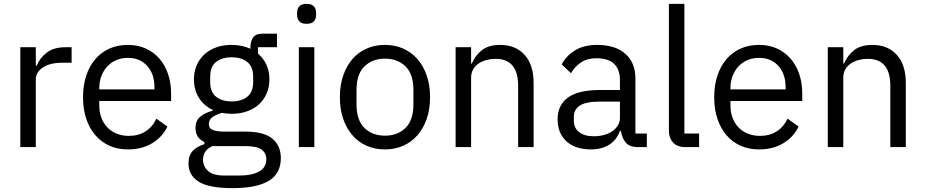

<svg xmlns="http://www.w3.org/2000/svg" viewBox="-20 -760 4780 992"><path d="M85 0V-516H165V-421H170Q184 -458 220 -487Q256 -516 319 -516H350V-436H303Q238 -436 201.5 -411.5Q165 -387 165 -350V0Z M641 12Q588 12 545.5 -7Q503 -26 472.5 -61.5Q442 -97 425.5 -146.5Q409 -196 409 -258Q409 -319 425.5 -369Q442 -419 472.5 -454.5Q503 -490 545.5 -509Q588 -528 641 -528Q693 -528 734 -509Q775 -490 804 -456.5Q833 -423 848.5 -377Q864 -331 864 -276V-238H493V-214Q493 -181 503.5 -152.5Q514 -124 533.5 -103Q553 -82 581.5 -70Q610 -58 646 -58Q695 -58 731.5 -81Q768 -104 788 -147L845 -106Q820 -53 767 -20.5Q714 12 641 12ZM641 -461Q608 -461 581 -449.5Q554 -438 534.5 -417Q515 -396 504 -367.5Q493 -339 493 -305V-298H778V-309Q778 -378 740.5 -419.5Q703 -461 641 -461Z M1431 57Q1431 137 1368.5 174.5Q1306 212 1181 212Q1060 212 1007 179Q954 146 954 85Q954 43 976 19.5Q998 -4 1036 -15V-26Q990 -48 990 -98Q990 -137 1015 -157.5Q1040 -178 1079 -188V-192Q1033 -214 1007.5 -255Q982 -296 982 -350Q982 -389 996 -422Q1010 -455 1035.5 -478.5Q1061 -502 1096.5 -515Q1132 -528 1176 -528Q1231 -528 1274 -508V-517Q1274 -547 1288 -566.5Q1302 -586 1334 -586H1411V-516H1313V-483Q1341 -459 1356.5 -425.5Q1372 -392 1372 -350Q1372 -311 1358 -278Q1344 -245 1318.5 -221.5Q1293 -198 1257 -185Q1221 -172 1177 -172Q1152 -172 1127 -177Q1101 -170 1080 -156.5Q1059 -143 1059 -119Q1059 -96 1081 -88Q1103 -80 1138 -80H1248Q1344 -80 1387.5 -43.5Q1431 -7 1431 57ZM1356 63Q1356 32 1332.5 13.5Q1309 -5 1249 -5H1077Q1029 17 1029 65Q1029 99 1054.5 123Q1080 147 1141 147H1215Q1282 147 1319 126Q1356 105 1356 63ZM1177 -236Q1228 -236 1258 -260.5Q1288 -285 1288 -336V-364Q1288 -415 1258 -439.5Q1228 -464 1177 -464Q1126 -464 1096 -439.5Q1066 -415 1066 -364V-336Q1066 -285 1096 -260.5Q1126 -236 1177 -236Z M1564 -637Q1538 -637 1526.5 -649.5Q1515 -662 1515 -682V-695Q1515 -715 1526.5 -727.5Q1538 -740 1564 -740Q1590 -740 1601.5 -727.5Q1613 -715 1613 -695V-682Q1613 -662 1601.5 -649.5Q1590 -637 1564 -637ZM1524 -516H1604V0H1524Z M1969 12Q1917 12 1874 -7Q1831 -26 1800.5 -61.5Q1770 -97 1753 -146.5Q1736 -196 1736 -258Q1736 -319 1753 -369Q1770 -419 1800.5 -454.5Q1831 -490 1874 -509Q1917 -528 1969 -528Q2021 -528 2063.5 -509Q2106 -490 2137 -454.5Q2168 -419 2185 -369Q2202 -319 2202 -258Q2202 -196 2185 -146.5Q2168 -97 2137 -61.5Q2106 -26 2063.5 -7Q2021 12 1969 12ZM1969 -59Q2034 -59 2075 -99Q2116 -139 2116 -221V-295Q2116 -377 2075 -417Q2034 -457 1969 -457Q1904 -457 1863 -417Q1822 -377 1822 -295V-221Q1822 -139 1863 -99Q1904 -59 1969 -59Z M2334 0V-516H2414V-432H2418Q2437 -476 2471.5 -502Q2506 -528 2564 -528Q2644 -528 2690.5 -476.5Q2737 -425 2737 -331V0H2657V-317Q2657 -456 2540 -456Q2516 -456 2493.5 -450Q2471 -444 2453 -432Q2435 -420 2424.5 -401.5Q2414 -383 2414 -358V0Z M3277 0Q3232 0 3212.5 -24Q3193 -48 3188 -84H3183Q3166 -36 3127 -12Q3088 12 3034 12Q2952 12 2906.5 -30Q2861 -72 2861 -144Q2861 -217 2914.5 -256Q2968 -295 3081 -295H3183V-346Q3183 -401 3153 -430Q3123 -459 3061 -459Q3014 -459 2982.5 -438Q2951 -417 2930 -382L2882 -427Q2903 -469 2949 -498.5Q2995 -528 3065 -528Q3159 -528 3211 -482Q3263 -436 3263 -354V-70H3322V0ZM3047 -56Q3077 -56 3102 -63Q3127 -70 3145 -83Q3163 -96 3173 -113Q3183 -130 3183 -150V-235H3077Q3008 -235 2976.5 -215Q2945 -195 2945 -157V-136Q2945 -98 2972.5 -77Q3000 -56 3047 -56Z M3521 0Q3479 0 3457.5 -23.5Q3436 -47 3436 -83V-740H3516V-70H3592V0Z M3902 12Q3849 12 3806.5 -7Q3764 -26 3733.5 -61.5Q3703 -97 3686.5 -146.5Q3670 -196 3670 -258Q3670 -319 3686.5 -369Q3703 -419 3733.5 -454.5Q3764 -490 3806.5 -509Q3849 -528 3902 -528Q3954 -528 3995 -509Q4036 -490 4065 -456.5Q4094 -423 4109.5 -377Q4125 -331 4125 -276V-238H3754V-214Q3754 -181 3764.5 -152.5Q3775 -124 3794.5 -103Q3814 -82 3842.5 -70Q3871 -58 3907 -58Q3956 -58 3992.5 -81Q4029 -104 4049 -147L4106 -106Q4081 -53 4028 -20.5Q3975 12 3902 12ZM3902 -461Q3869 -461 3842 -449.5Q3815 -438 3795.5 -417Q3776 -396 3765 -367.5Q3754 -339 3754 -305V-298H4039V-309Q4039 -378 4001.5 -419.5Q3964 -461 3902 -461Z M4257 0V-516H4337V-432H4341Q4360 -476 4394.5 -502Q4429 -528 4487 -528Q4567 -528 4613.5 -476.5Q4660 -425 4660 -331V0H4580V-317Q4580 -456 4463 -456Q4439 -456 4416.5 -450Q4394 -444 4376 -432Q4358 -420 4347.5 -401.5Q4337 -383 4337 -358V0Z"/></svg>

Font: IBM Plex Sans Thai
Style: Regular
Weight: 400
Designer: Mike Abbink, Paul van der Laan, Pieter van Rosmalen, Ben Mitchell, Mark Frömberg
Foundry: Bold Monday
Version: Version 1.2